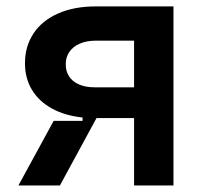

<svg xmlns="http://www.w3.org/2000/svg" viewBox="-20 -565 607 585"><path d="M508.5 -545.5V0H388.5V-205.3H274.1L162.6 0H36.2L143.5 -196.7H231.5V-207Q177.2 -212.7 137.8 -234.6Q98.4 -256.4 77.2 -291.5Q56.1 -326.7 56.1 -372.2Q56.1 -424 82.2 -463.2Q108.3 -502.5 157.1 -524Q206 -545.5 272 -545.5ZM388.5 -299V-441.1H272Q243.3 -441.1 222.5 -431.8Q201.7 -422.6 190.9 -406.2Q180 -389.9 180.4 -369.3Q180 -348.7 190.2 -332.7Q200.3 -316.8 220.2 -307.9Q240.1 -299 267.8 -299Z"/></svg>

Font: Riot Sans
Style: Bold
Weight: 600
Designer: Rasmus Andersson
Foundry: rsms
Version: Version 4.001